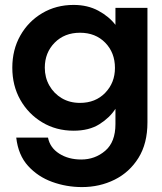

<svg xmlns="http://www.w3.org/2000/svg" viewBox="-20 -528 660 780"><path d="M313 232Q250 232 192 211Q134 190 94 146Q54 102 46 31H175Q183 72 220.5 96Q258 120 310 120Q366 120 407.5 84.5Q449 49 449 -24V-86Q426 -50 384 -23.5Q342 3 279 3Q208 3 151.5 -31Q95 -65 62.5 -122.5Q30 -180 30 -253Q30 -326 62.5 -383.5Q95 -441 151.5 -474.5Q208 -508 279 -508Q336 -508 379.5 -484.5Q423 -461 449 -427V-496H579V-31Q579 55 542.5 113.5Q506 172 445.5 202Q385 232 313 232ZM305 -110Q368 -110 407.5 -151Q447 -192 447 -252Q447 -314 407.5 -354.5Q368 -395 305 -395Q242 -395 202 -354.5Q162 -314 162 -253Q162 -213 180.5 -180.5Q199 -148 231 -129Q263 -110 305 -110Z"/></svg>

Font: HostGroteskBold
Style: Bold
Weight: 700
Designer: Doukan Karapınar based on Poppins by Indian Type Foundry, Jonny Pinhorn
Foundry: Element Type
Version: Version 1.001; ttfautohint (v1.8.4.7-5d5b)